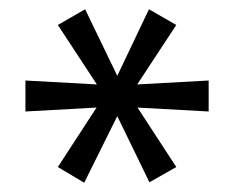

<svg xmlns="http://www.w3.org/2000/svg" viewBox="-20 -735 506 415"><path d="M162 -340 105 -374 193 -509 197 -503 35 -494V-561L198 -552L193 -547L105 -681L164 -715L235 -568H232L302 -715L361 -681L273 -547L268 -552L431 -561V-494L268 -503L273 -509L361 -374L303 -341L232 -487H235Z"/></svg>

Font: Nunito Sans 9pt
Style: Regular
Weight: 400
Version: Version 3.101;gftools[0.9.27]